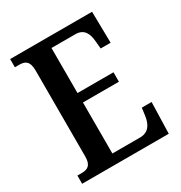

<svg xmlns="http://www.w3.org/2000/svg" viewBox="-168 -833 895 952"><g transform="rotate(-30 279.0 -357.0)"><path d="M27 0H523L528 -179H472L466 -135C460 -91 440 -55 391 -55H232V-347H438V-401H232V-659H368C417 -659 434 -626 438 -579L442 -535H499L496 -714H27V-667H52C82 -667 108 -659 108 -601V-108C108 -60 86 -47 53 -47H27Z"/></g></svg>

Font: Noto Serif Georgian Condensed SemiBold
Style: Regular
Weight: 600
Width: 3
Designer: Monotype Design Team, Akaki Razmadze
Foundry: Google LLC
Version: Version 2.003